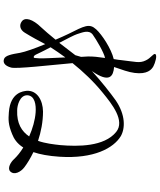

<svg xmlns="http://www.w3.org/2000/svg" viewBox="67 -903 866 1040"><g transform="rotate(90 500.0 -383.0)"><path d="M886 -82C865 -98 837 -115 804 -131C816 -166 825 -212 829 -273C841 -459 782 -565 718 -604C675 -629 602 -630 524 -577C486 -550 421 -499 365 -448C433 -545 391 -564 343 -568C357 -609 371 -646 375 -679C384 -748 357 -771 339 -781C320 -791 279 -803 273 -791C268 -781 294 -768 307 -740C324 -706 314 -683 306 -609C305 -598 303 -583 300 -566C244 -553 167 -502 139 -471C105 -434 120 -408 164 -320C173 -301 184 -277 195 -251C169 -219 145 -191 129 -174C82 -126 72 -85 96 -68C116 -53 141 -58 157 -84C181 -123 201 -160 219 -195C242 -140 261 -86 266 -59C274 -10 281 21 299 28C318 35 336 26 346 -10C354 -39 333 -220 322 -343C367 -399 421 -457 483 -507C543 -556 634 -629 695 -579C775 -514 774 -372 766 -277C762 -240 757 -196 743 -156C695 -172 640 -183 584 -183C522 -182 468 -150 472 -94C474 -78 479 -6 588 2C628 5 654 6 707 -16C730 -25 757 -41 779 -76C804 -61 826 -43 842 -26C858 -8 891 11 908 -5C931 -27 911 -63 886 -82ZM165 -367C157 -394 139 -430 167 -452C195 -472 264 -513 294 -519C289 -486 285 -451 286 -425C287 -416 287 -404 288 -389C284 -377 281 -366 279 -358C258 -330 234 -299 212 -271C190 -313 169 -354 165 -367ZM296 -164C294 -139 296 -131 287 -133C279 -134 274 -148 264 -169C261 -177 249 -198 236 -224C252 -249 270 -275 291 -304C294 -241 297 -178 296 -164ZM577 -43C552 -43 495 -57 496 -98C498 -139 548 -146 589 -143C630 -140 676 -127 719 -108C692 -68 649 -40 577 -43Z"/></g></svg>

Font: Shippori Mincho
Style: Regular
Weight: 400
Designer: Bonji Tadano  Ryoko NISHIZUKA  (kana & ideographs); Frank Grießhammer (Latin, Greek & Cyrillic); Wenlong ZHANG  (bopomof
Foundry: Adobe Systems Incorporated
Version: Version 1.003;PS 1.001;hotconv 16.6.54;makeotf.lib2.5.65590